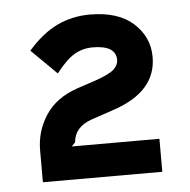

<svg xmlns="http://www.w3.org/2000/svg" viewBox="-41 -855 529 535"><g transform="rotate(-5 224.0 -588.0)"><path d="M393.1 -682.1Q393.1 -585.4 272.9 -544.9L208 -522.9Q160.6 -506.3 157.2 -463.9L147 -453.1H392.1V-360.8H58.1V-450.2Q58.1 -503.4 87.2 -547.9Q116.2 -592.3 175.8 -612.8L230 -630.9Q269 -644.5 281.5 -656.5Q293.9 -668.5 293.9 -682.1Q293.9 -723.1 229 -723.1Q200.7 -723.1 177.5 -709.5Q154.3 -695.8 126 -659.2L55.2 -729Q94.7 -774.4 137 -794.7Q179.2 -814.9 229 -814.9Q308.1 -814.9 350.6 -776.4Q393.1 -737.8 393.1 -682.1Z"/></g></svg>

Font: Sinkin Sans 600 SemiBold
Style: Regular
Weight: 600
Designer: Keith Bates
Foundry: K-Type
Version: Sinkin Sans (version 1.0)  by Keith Bates   •   © 2014   www